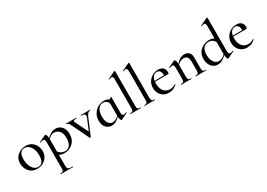

<svg xmlns="http://www.w3.org/2000/svg" viewBox="10 -1759 4274 3068"><g transform="rotate(-30 2147.5 -225.0)"><path d="M233 13Q172 13 127.5 -16Q83 -45 59 -93.5Q35 -142 35 -198Q35 -250 54.5 -288Q74 -326 106 -350.5Q138 -375 176 -387Q214 -399 251 -399Q313 -399 357 -369Q401 -339 424.5 -292Q448 -245 448 -193Q448 -130 418 -83.5Q388 -37 339.5 -12Q291 13 233 13ZM262 -6Q311 -6 338.5 -44.5Q366 -83 366 -162Q366 -229 346 -277.5Q326 -326 292.5 -352.5Q259 -379 217 -379Q168 -379 141.5 -341.5Q115 -304 115 -231Q115 -168 134 -116.5Q153 -65 186 -35.5Q219 -6 262 -6Z M512 275Q509 275 509 269Q509 263 512 263Q550 263 561.5 250Q573 237 573 194V-274Q573 -308 565.5 -323.5Q558 -339 538 -339Q529 -339 516 -335.5Q503 -332 487 -324Q483 -323 480.5 -328.5Q478 -334 481 -335L601 -393Q604 -395 608 -395Q621 -395 631 -372Q641 -349 641 -304V194Q641 222 648 237Q655 252 675.5 257.5Q696 263 737 263Q740 263 740 269Q740 275 737 275Q710 275 677 274Q644 273 607 273Q580 273 555 274Q530 275 512 275ZM740 13Q702 13 673.5 5Q645 -3 608 -25L629 -82Q655 -51 685.5 -30Q716 -9 767 -9Q817 -9 849.5 -53.5Q882 -98 882 -184Q882 -269 844 -312.5Q806 -356 753 -356Q711 -356 679.5 -333Q648 -310 618 -277L609 -286Q660 -345 707 -372Q754 -399 802 -399Q844 -399 879 -377.5Q914 -356 935.5 -315Q957 -274 957 -215Q957 -153 936.5 -109.5Q916 -66 882.5 -39Q849 -12 812 0.5Q775 13 740 13Z M1431 -386Q1433 -386 1433 -380Q1433 -374 1431 -374Q1405 -374 1386 -356.5Q1367 -339 1349 -296L1225 -1Q1223 4 1214 4Q1205 4 1203 -1L1058 -303Q1037 -348 1023 -361Q1009 -374 989 -374Q986 -374 986 -380Q986 -386 989 -386Q1004 -386 1023 -385Q1042 -384 1066 -384Q1103 -384 1129 -385Q1155 -386 1177 -386Q1180 -386 1180 -380Q1180 -374 1177 -374Q1146 -374 1128.5 -366.5Q1111 -359 1122 -335L1248 -77L1212 -22L1327 -299Q1342 -337 1325 -355.5Q1308 -374 1259 -374Q1257 -374 1257 -380Q1257 -386 1259 -386Q1283 -386 1304.5 -385Q1326 -384 1360 -384Q1382 -384 1396.5 -385Q1411 -386 1431 -386Z M1610 11Q1571 11 1537.5 -9Q1504 -29 1484 -67Q1464 -105 1464 -162Q1464 -218 1484 -262Q1504 -306 1537.5 -336.5Q1571 -367 1611 -383Q1651 -399 1691 -399Q1727 -399 1758.5 -386Q1790 -373 1812 -350L1761 -292Q1761 -318 1747.5 -337.5Q1734 -357 1712.5 -368Q1691 -379 1666 -379Q1628 -379 1600 -355Q1572 -331 1556.5 -289Q1541 -247 1541 -193Q1541 -118 1570 -73Q1599 -28 1649 -28Q1674 -28 1697.5 -39Q1721 -50 1741 -66.5Q1761 -83 1778 -100L1786 -93Q1764 -69 1738 -45Q1712 -21 1680.5 -5Q1649 11 1610 11ZM1789 11Q1780 11 1770.5 -13.5Q1761 -38 1761 -81V-360Q1781 -367 1794 -373.5Q1807 -380 1819 -396Q1821 -398 1825 -396.5Q1829 -395 1829 -393V-107Q1829 -75 1836.5 -61Q1844 -47 1862 -47Q1871 -47 1883 -50.5Q1895 -54 1911 -60Q1915 -62 1917.5 -57Q1920 -52 1916 -50L1793 10Q1791 11 1789 11Z M1957 0Q1955 0 1955 -6Q1955 -12 1957 -12Q1994 -12 2005.5 -25.5Q2017 -39 2017 -81L2018 -595Q2018 -630 2011.5 -646Q2005 -662 1987 -662Q1972 -662 1944 -649Q1940 -647 1937.5 -653Q1935 -659 1938 -660L2072 -724Q2074 -725 2076 -725Q2079 -725 2083.5 -722Q2088 -719 2088 -715V-81Q2088 -40 2099 -26Q2110 -12 2147 -12Q2151 -12 2151 -6Q2151 0 2147 0Q2129 0 2104.5 -1Q2080 -2 2052 -2Q2025 -2 2000.5 -1Q1976 0 1957 0Z M2218 0Q2216 0 2216 -6Q2216 -12 2218 -12Q2255 -12 2266.5 -25.5Q2278 -39 2278 -81L2279 -595Q2279 -630 2272.5 -646Q2266 -662 2248 -662Q2233 -662 2205 -649Q2201 -647 2198.5 -653Q2196 -659 2199 -660L2333 -724Q2335 -725 2337 -725Q2340 -725 2344.5 -722Q2349 -719 2349 -715V-81Q2349 -40 2360 -26Q2371 -12 2408 -12Q2412 -12 2412 -6Q2412 0 2408 0Q2390 0 2365.5 -1Q2341 -2 2313 -2Q2286 -2 2261.5 -1Q2237 0 2218 0Z M2665 12Q2603 12 2561 -15.5Q2519 -43 2497.5 -87Q2476 -131 2476 -181Q2476 -241 2504.5 -289.5Q2533 -338 2582 -366.5Q2631 -395 2691 -395Q2749 -395 2780.5 -366Q2812 -337 2812 -281Q2812 -268 2809.5 -260.5Q2807 -253 2800 -253H2731Q2735 -313 2715.5 -344Q2696 -375 2657 -375Q2608 -375 2580.5 -333Q2553 -291 2553 -220Q2553 -163 2571 -119.5Q2589 -76 2624 -52Q2659 -28 2709 -28Q2742 -28 2763.5 -37Q2785 -46 2808 -59Q2810 -61 2813.5 -56.5Q2817 -52 2815 -49Q2779 -16 2742 -2Q2705 12 2665 12ZM2530 -252 2529 -267 2753 -271V-253Z M3164 0Q3161 0 3161 -6Q3161 -12 3164 -12Q3200 -12 3211.5 -25.5Q3223 -39 3223 -81V-238Q3223 -295 3202 -322.5Q3181 -350 3135 -350Q3100 -350 3064.5 -329.5Q3029 -309 3004 -273L3000 -285Q3041 -341 3084.5 -370Q3128 -399 3176 -399Q3231 -399 3261.5 -367Q3292 -335 3292 -276V-81Q3292 -39 3303.5 -25.5Q3315 -12 3352 -12Q3355 -12 3355 -6Q3355 0 3352 0Q3333 0 3309 -1Q3285 -2 3258 -2Q3231 -2 3206.5 -1Q3182 0 3164 0ZM2895 0Q2892 0 2892 -6Q2892 -12 2895 -12Q2931 -12 2942.5 -25.5Q2954 -39 2954 -81V-276Q2954 -308 2946.5 -323Q2939 -338 2921 -338Q2911 -338 2898 -334.5Q2885 -331 2868 -324Q2864 -322 2862 -327.5Q2860 -333 2863 -335L2986 -394Q2990 -395 2992 -395Q3001 -395 3012 -373Q3023 -351 3023 -310V-81Q3023 -39 3034.5 -25.5Q3046 -12 3083 -12Q3086 -12 3086 -6Q3086 0 3083 0Q3064 0 3040 -1Q3016 -2 2989 -2Q2962 -2 2937.5 -1Q2913 0 2895 0Z M3563 13Q3521 13 3485.5 -10.5Q3450 -34 3428.5 -77Q3407 -120 3407 -179Q3407 -238 3428.5 -279.5Q3450 -321 3484.5 -347Q3519 -373 3559 -386Q3599 -399 3635 -399Q3671 -399 3701.5 -388Q3732 -377 3758 -359L3742 -287Q3719 -328 3689 -352.5Q3659 -377 3612 -377Q3554 -377 3518.5 -336Q3483 -295 3483 -210Q3483 -153 3499.5 -112Q3516 -71 3544 -49Q3572 -27 3607 -27Q3651 -27 3684 -51Q3717 -75 3747 -109L3756 -101Q3735 -77 3707 -50.5Q3679 -24 3643.5 -5.5Q3608 13 3563 13ZM3793 -715V-112Q3793 -77 3801 -61.5Q3809 -46 3827 -46Q3836 -46 3848.5 -48.5Q3861 -51 3876 -59Q3880 -61 3882.5 -55.5Q3885 -50 3882 -48L3763 9Q3759 11 3756 11Q3744 11 3734.5 -13Q3725 -37 3725 -81V-594Q3725 -630 3718.5 -646Q3712 -662 3694 -662Q3685 -662 3675 -658.5Q3665 -655 3650 -648Q3646 -647 3643.5 -653Q3641 -659 3644 -660L3777 -724Q3779 -725 3782 -725Q3785 -725 3789 -722Q3793 -719 3793 -715Z M4108 12Q4046 12 4004 -15.5Q3962 -43 3940.5 -87Q3919 -131 3919 -181Q3919 -241 3947.5 -289.5Q3976 -338 4025 -366.5Q4074 -395 4134 -395Q4192 -395 4223.5 -366Q4255 -337 4255 -281Q4255 -268 4252.5 -260.5Q4250 -253 4243 -253H4174Q4178 -313 4158.5 -344Q4139 -375 4100 -375Q4051 -375 4023.5 -333Q3996 -291 3996 -220Q3996 -163 4014 -119.5Q4032 -76 4067 -52Q4102 -28 4152 -28Q4185 -28 4206.5 -37Q4228 -46 4251 -59Q4253 -61 4256.5 -56.5Q4260 -52 4258 -49Q4222 -16 4185 -2Q4148 12 4108 12ZM3973 -252 3972 -267 4196 -271V-253Z"/></g></svg>

Font: Cormorant Infant Light Medium
Style: Regular
Weight: 500
Version: Version 4.001